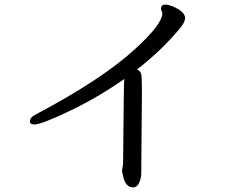

<svg xmlns="http://www.w3.org/2000/svg" viewBox="-20 -751 1040 836"><path d="M559 65Q579 65 588 40Q595 22 595 4L598 -354Q598 -418 594.5 -429.5Q591 -441 577 -449Q685 -532 767 -632Q786 -657 786 -672Q786 -701 730 -724Q710 -731 701 -731Q681 -731 681 -714Q681 -707 684 -702Q687 -697 687 -690Q682 -642 572 -541Q427 -407 142 -256Q110 -241 110 -223Q110 -209 130 -209Q160 -209 283.5 -268Q407 -327 521 -407Q519 -407 516 -37L511 -7L516 16Q527 65 559 65Z"/></svg>

Font: LXGW WenKai TC
Style: Bold
Weight: 700
Designer: LXGW / Fontworks Inc.
Foundry: LXGW / Fontworks Inc.
Version: Version 1.330;April 28, 2024